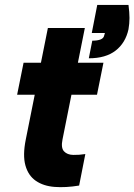

<svg xmlns="http://www.w3.org/2000/svg" viewBox="-20 -753 542 774"><path d="M498 -733Q502 -703 502 -680.5Q502 -658 498 -635Q486 -580 446 -549Q406 -518 338 -518L352 -589Q373 -589 385.5 -594Q398 -599 400 -610L403 -620H350L372 -733ZM145 -500 173 -640H322L294 -500H397L371 -371H268L232 -191Q225 -157 238 -143Q251 -129 275 -128.5Q299 -128 324 -132L299 -5Q245 4 200 0.5Q155 -3 124.5 -24Q94 -45 82.5 -86Q71 -127 84 -191L120 -371H49L75 -500Z"/></svg>

Font: Albert Sans ExtraBold
Style: Italic
Weight: 800
Italic angle: -11.25°
Designer: Andreas Rasmussen
Foundry: a.Foundry
Version: Version 1.025